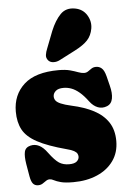

<svg xmlns="http://www.w3.org/2000/svg" viewBox="-52 -749 536 801"><g transform="rotate(-5 215.5 -348.5)"><path d="M211.5 -63Q234 -63 243.8 -71.5Q253.5 -80 253.5 -91Q253.5 -98 250.2 -104Q247 -110 237 -115.8Q227 -121.5 207 -126.5Q128.5 -147.5 85.5 -170.8Q42.5 -194 25.8 -225.2Q9 -256.5 9 -301Q9 -371 56.5 -414.5Q104 -458 202 -458Q230.5 -458 249.8 -452.8Q269 -447.5 282.8 -442.2Q296.5 -437 307.5 -437Q317 -437 324.2 -442.2Q331.5 -447.5 339.5 -452.8Q347.5 -458 359 -458Q372 -458 382.2 -449.2Q392.5 -440.5 399 -415.5L409 -375.5Q417.5 -343 413.2 -320.5Q409 -298 390 -290.5Q370 -282.5 351.2 -289.8Q332.5 -297 317.5 -317Q299 -342 282 -356.2Q265 -370.5 248.8 -376.5Q232.5 -382.5 216 -382.5Q193.5 -382.5 182.8 -372.8Q172 -363 172 -350.5Q172 -341 177.5 -333.2Q183 -325.5 198.5 -318.8Q214 -312 243 -305.5Q296 -294 334.8 -273.8Q373.5 -253.5 394.8 -221.5Q416 -189.5 416 -142.5Q416 -94.5 391.2 -59.8Q366.5 -25 322.8 -6Q279 13 222.5 13Q188.5 13 170.2 8Q152 3 142.5 -2.2Q133 -7.5 125 -7.5Q116.5 -7.5 109.2 -2.2Q102 3 94 8Q86 13 75.5 13Q62 13 54.2 4.2Q46.5 -4.5 42.5 -26.5L33.5 -79Q28 -112.5 32.2 -131Q36.5 -149.5 57.5 -154.5Q76 -159 93.5 -150.5Q111 -142 128 -118.5Q152.5 -85.5 169.8 -74.2Q187 -63 211.5 -63ZM190 -623.5Q207.5 -666 231.2 -690.5Q255 -715 293 -708Q325.5 -702 341.8 -675.2Q358 -648.5 353 -619Q348 -590 330.5 -571Q313 -552 276 -533L210 -499Q197.5 -492.5 183.8 -493Q170 -493.5 162 -502.5Q153 -513 154.8 -525.8Q156.5 -538.5 162.5 -552.5Z"/></g></svg>

Font: Fraunces 144pt S100 Black
Style: Regular
Weight: 900
Version: Version 1.000